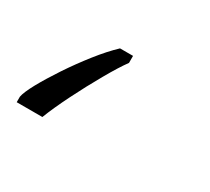

<svg xmlns="http://www.w3.org/2000/svg" viewBox="-105 -16 342 313"><g transform="rotate(30 66.0 141.0)"><path d="M-53.7 221.2V210.9Q-52.2 202.1 -42 183.3Q-31.7 164.6 -16.6 141.8Q-1.5 119.1 15.6 97.4Q32.7 75.7 48.3 61H72.8V74.2Q62 88.9 46.9 115.5Q31.7 142.1 17.3 170.9Q2.9 199.7 -5.4 221.2Z"/></g></svg>

Font: Open Sans Light
Style: Italic
Weight: 300
Italic angle: -12°
Designer: Monotype Design Team
Foundry: Monotype Imaging Inc.
Version: Version 3.003; ttfautohint (v1.8.4)